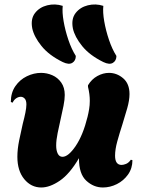

<svg xmlns="http://www.w3.org/2000/svg" viewBox="-20 -827 629 851"><path d="M163 4Q118 4 87.5 -33Q57 -70 57 -132Q57 -166 65 -205Q73 -244 81 -279Q88 -305 92.5 -327.5Q97 -350 97 -364Q97 -382 89.5 -390Q82 -398 72 -398Q62 -398 52 -391.5Q42 -385 36 -372L28 -375Q28 -416 48 -445Q68 -474 99 -489Q130 -504 162 -504Q188 -504 212 -493.5Q236 -483 251.5 -461Q267 -439 267 -406Q267 -386 261.5 -358Q256 -330 249 -300Q242 -269 235.5 -237.5Q229 -206 229 -182Q229 -160 236 -146Q243 -132 257 -132Q283 -132 315.5 -180Q348 -228 368 -309Q372 -325 375 -343Q378 -361 378 -380Q378 -395 376 -410.5Q374 -426 370 -442V-449Q386 -476 411.5 -490Q437 -504 463 -504Q498 -504 526 -480Q554 -456 554 -410Q554 -383 544 -347.5Q534 -312 522 -274Q510 -237 500 -201Q490 -165 490 -137Q490 -96 519 -96Q527 -96 538.5 -100.5Q550 -105 560 -119L567 -117Q567 -81 547.5 -53.5Q528 -26 498 -11Q468 4 436 4Q395 4 362.5 -26Q330 -56 330 -124V-126Q289 -56 245 -26Q201 4 163 4ZM438 -552Q377 -582 344 -623Q311 -664 303 -701Q295 -743 315 -769Q335 -795 369.5 -803.5Q404 -812 438 -801Q435 -773 442 -732.5Q449 -692 463 -650.5Q477 -609 496 -579Q496 -558 480.5 -548.5Q465 -539 438 -552ZM258 -552Q197 -582 164 -623Q131 -664 123 -701Q115 -743 135 -769Q155 -795 189.5 -803.5Q224 -812 258 -801Q255 -773 262 -732.5Q269 -692 283 -650.5Q297 -609 316 -579Q316 -558 300.5 -548.5Q285 -539 258 -552Z"/></svg>

Font: Agbalumo
Style: Regular
Weight: 400
Designer: Raphael Alegbeleye
Foundry: Sorkin Type Co.
Version: Version 1.000; ttfautohint (v1.8.4)